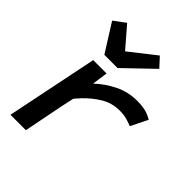

<svg xmlns="http://www.w3.org/2000/svg" viewBox="-213 -863 976 976"><g transform="rotate(45 275.0 -375.0)"><path d="M203 -283Q188 -216 175 -147.5Q162 -79 148 -11L146 0H35L136 -494H232L220 -409Q263 -450 319 -478Q375 -506 441 -506Q466 -506 490.5 -502Q515 -498 539 -485L550 -479L505 -388L492 -393Q469 -401 453 -404.5Q437 -408 413 -408Q357 -408 311.5 -380Q266 -352 229 -313Q228 -311 223.5 -306Q219 -301 214 -296Q208 -288 205 -285Q205 -283 203 -283ZM219 -640 359 -750 405 -700 252 -553H157L62 -704L124 -750Z"/></g></svg>

Font: Codetta
Style: Bold Italic
Weight: 700
Italic angle: -11°
Designer: Ulrich Proeller
Foundry: PROSA GmbH
Version: Version 2.00;September 29, 2018;FontCreator 11.5.0.2427 64-b